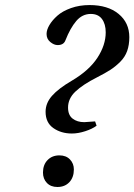

<svg xmlns="http://www.w3.org/2000/svg" viewBox="-20 -727 531 759"><path d="M160.2 -285.2Q160.2 -319.3 185.5 -348.1Q210.9 -377 264.2 -408.2Q332 -448.2 365 -498.5Q397.9 -548.8 397.9 -599.1Q397.9 -631.8 383.1 -651.9Q368.2 -671.9 338.9 -671.9Q305.2 -671.9 281.5 -644Q257.8 -616.2 238.8 -567.9Q231.9 -548.8 208 -548.8Q193.4 -548.8 178.7 -561Q164.1 -573.2 164.1 -592.8Q164.1 -608.9 175.3 -627.9Q186.5 -647 206.8 -665Q227.1 -683.1 260.7 -695.1Q294.4 -707 334 -707Q406.2 -707 448.7 -672.1Q491.2 -637.2 491.2 -580.1Q491.2 -549.3 482.7 -525.4Q474.1 -501.5 455.3 -482.7Q436.5 -463.9 416 -450.7Q395.5 -437.5 362.8 -420.9Q307.1 -392.6 278.1 -365Q249 -337.4 249 -301.8Q249 -272 267.1 -258.1Q285.2 -244.1 313 -244.1Q319.3 -244.1 356 -247.1L361.8 -230Q344.7 -217.3 316.9 -208.3Q289.1 -199.2 264.2 -199.2Q221.7 -199.2 190.9 -220.7Q160.2 -242.2 160.2 -285.2ZM149.9 -44.9Q149.9 -75.7 168 -94.2Q186 -112.8 214.8 -112.8Q241.2 -112.8 256.6 -96.7Q272 -80.6 272 -57.1Q272 -25.9 254.2 -6.8Q236.3 12.2 207 12.2Q180.7 12.2 165.3 -3.9Q149.9 -20 149.9 -44.9Z"/></svg>

Font: Linguistics Pro
Style: Italic
Weight: 400
Italic angle: -12°
Designer: Stefan Peev, Context Ltd
Foundry: Stefan Peev, Context Ltd
Version: Version 001.000